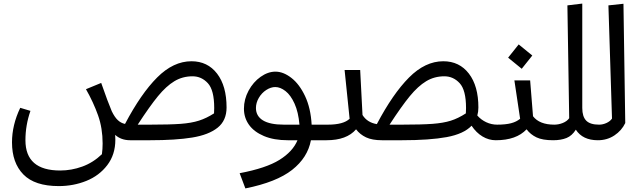

<svg xmlns="http://www.w3.org/2000/svg" viewBox="-20 -783 3583 1072"><path d="M1245 -183Q1245 -110 1195 -70Q1145 -30 1053 -15Q961 0 818 0H707Q656 0 623 -30Q624 -22 624 -3Q624 80 579 139Q534 198 462 227Q390 256 308 256Q174 256 110.5 191Q47 126 47 12Q47 -85 93 -181L150 -164Q122 -84 122 0Q122 169 316 169Q379 169 439.5 147Q500 125 549 78Q553 50 553 18Q553 -67 527.5 -139Q502 -211 460 -285L545 -320Q583 -211 604 -162Q620 -129 637.5 -112.5Q655 -96 678 -91Q767 -260 857.5 -350.5Q948 -441 1049 -441Q1139 -441 1192 -372Q1245 -303 1245 -183ZM1176 -180Q1176 -280 1140.5 -318.5Q1105 -357 1055 -357Q999 -357 953.5 -329.5Q908 -302 862 -246Q816 -190 749 -87H818Q928 -87 988.5 -91.5Q1049 -96 1091 -109.5Q1133 -123 1175 -150Q1176 -161 1176 -180Z M1803 0H1716Q1698 97 1611 165.5Q1524 234 1350 269L1318 184Q1466 156 1540.5 109.5Q1615 63 1641 0H1587Q1509 0 1453.5 -23.5Q1398 -47 1370 -86.5Q1342 -126 1342 -176Q1342 -229 1368 -277Q1394 -325 1435 -354Q1476 -383 1518 -383Q1562 -383 1607 -348Q1652 -313 1683.5 -246Q1715 -179 1720 -87H1810L1823 -42ZM1652 -87Q1646 -157 1624.5 -204.5Q1603 -252 1574 -274.5Q1545 -297 1517 -297Q1492 -297 1466.5 -280.5Q1441 -264 1425 -236.5Q1409 -209 1409 -180Q1409 -135 1448 -111Q1487 -87 1565 -87Z M2768 -41 2748 0Q2709 0 2674 -21Q2639 -42 2613 -81Q2569 -35 2474 -17.5Q2379 0 2224 0H2113Q2058 0 2024 -16Q1990 -32 1968 -61Q1916 0 1803 0L1783 -42L1810 -87Q1898 -87 1932 -120L1904 -392H1991L2004 -141Q2030 -99 2084 -90Q2173 -259 2263.5 -350Q2354 -441 2455 -441Q2545 -441 2598 -372Q2651 -303 2651 -183Q2651 -159 2645 -138Q2666 -114 2695 -100.5Q2724 -87 2756 -87ZM2582 -180Q2582 -280 2546.5 -318.5Q2511 -357 2461 -357Q2405 -357 2359.5 -329.5Q2314 -302 2268 -246Q2222 -190 2155 -87H2224Q2334 -87 2394.5 -91.5Q2455 -96 2496.5 -109Q2538 -122 2581 -150Q2582 -161 2582 -180Z M3088 -41 3068 0Q3009 0 2975.5 -16Q2942 -32 2920 -61Q2863 0 2748 0L2728 -42L2755 -87Q2803 -87 2833.5 -95Q2864 -103 2884 -120L2852 -334H2940L2956 -134Q2992 -87 3075 -87ZM2817 -461 2876 -535 2952 -473 2893 -399Z M3338 -41 3318 0Q3233 0 3195 -59Q3174 -25 3143 -12.5Q3112 0 3068 0L3048 -41L3075 -87Q3099 -87 3122.5 -96.5Q3146 -106 3158 -123L3148 -753L3231 -763V-180Q3231 -132 3253 -109.5Q3275 -87 3325 -87Z M3298 -41 3325 -87Q3346 -87 3366.5 -96.5Q3387 -106 3397 -121L3377 -753L3461 -762L3471 -96Q3451 -54 3410.5 -27Q3370 0 3318 0Z"/></svg>

Font: FiraGO Book
Style: Italic
Weight: 350
Italic angle: -8°
Designer: bBox Type GmbH
Foundry: bBox Type GmbH
Version: Version 1.001